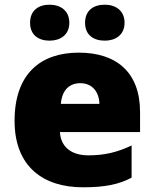

<svg xmlns="http://www.w3.org/2000/svg" viewBox="-20 -853 658 817"><path d="M108 -756C108 -704 144 -680 191 -680C236 -680 275 -704 275 -756C275 -809 236 -833 191 -833C144 -833 108 -809 108 -756ZM342 -756C342 -704 378 -680 426 -680C471 -680 510 -704 510 -756C510 -809 471 -833 426 -833C378 -833 342 -809 342 -756ZM315 -629C152 -629 42 -538 42 -339C42 -142 166 -56 333 -56C429 -56 487 -69 540 -97V-234C479 -205 425 -192 356 -192C278 -192 238 -233 235 -291H576V-376C576 -545 476 -629 315 -629ZM322 -499C374 -499 402 -460 403 -411H239C244 -472 277 -499 322 -499Z"/></svg>

Font: Noto Sans Malayalam UI Black
Style: Regular
Weight: 900
Designer: Jelle Bosma - Monotype Design Team
Foundry: Monotype Imaging Inc.
Version: Version 2.104